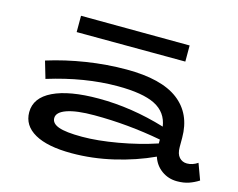

<svg xmlns="http://www.w3.org/2000/svg" viewBox="-98 -840 1243 1001"><g transform="rotate(15 523.5 -339.5)"><path d="M1045 -23Q1020 -7 992.5 2.5Q965 12 929 12Q882 12 845.5 -14.5Q809 -41 795 -85Q698 -40 585 -13.5Q472 13 360 13Q230 13 161 -26Q92 -65 92 -137Q92 -215 179 -257Q266 -299 425 -299Q602 -299 784 -244Q773 -319 706 -353Q639 -387 503 -387Q326 -387 129 -326L102 -418Q201 -449 310 -466Q419 -483 526 -483Q714 -483 805.5 -413.5Q897 -344 897 -214V-164Q897 -127 913.5 -109Q930 -91 955 -91Q985 -91 1013 -110ZM391 -84Q474 -84 582.5 -103Q691 -122 787 -154V-175Q606 -209 425 -209Q329 -209 277.5 -191Q226 -173 226 -141Q226 -112 264.5 -98Q303 -84 391 -84ZM810 -602 223 -604V-692L810 -689Z"/></g></svg>

Font: BioRhyme Expanded
Style: Bold
Weight: 700
Width: 7
Designer: Aoife Mooney
Foundry: Aoife Mooney Type
Version: Version 1.000